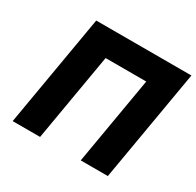

<svg xmlns="http://www.w3.org/2000/svg" viewBox="-151 -872 1067 1043"><g transform="rotate(30 382.5 -350.0)"><path d="M569 -549 475 0H645L765 -700H168L48 0H220L314 -549Z"/></g></svg>

Font: Jost
Style: Bold Italic
Weight: 700
Italic angle: -5°
Version: Version 3.710